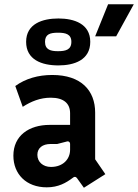

<svg xmlns="http://www.w3.org/2000/svg" viewBox="-20 -872 650 904"><path d="M342 -34 375 12 476 -52 428 -122V-342C428 -445 363 -519 226 -519C160 -519 100 -502 52 -467L87 -369C127 -395 170 -412 219 -412C280 -412 310 -385 310 -339V-284H214C116 -284 43 -233 43 -139C43 -53 103 10 200 10C255 10 291 -11 323 -35C330 -41 336 -41 342 -34ZM220 -86C182 -86 156 -110 156 -143C156 -175 180 -194 218 -194H249L292 -205C302 -209 310 -204 310 -194V-167C310 -122 276 -86 220 -86ZM255 -564C329 -564 405 -589 405 -675C405 -760 329 -785 255 -785C180 -785 103 -760 103 -675C103 -591 176 -564 255 -564ZM253 -631C220 -631 192 -637 192 -675C192 -711 216 -718 253 -718C288 -718 316 -712 316 -675C316 -637 288 -631 253 -631ZM428 -701H527L610 -852H489Z"/></svg>

Font: Finlandica SemiBold
Style: Regular
Weight: 600
Designer: Niklas Ekholm, Juho Hiilivirta, Jaakko Suomalainen
Foundry: Helsinki Type Studio
Version: Version 2.000;Glyphs 3.2 (3202)